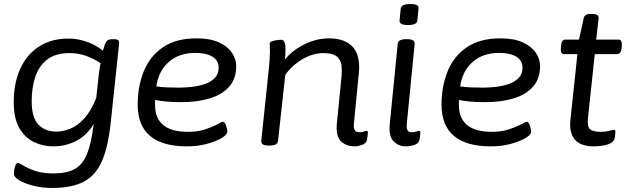

<svg xmlns="http://www.w3.org/2000/svg" viewBox="-20 -719 3114 951"><path d="M239 212Q188 212 145 201Q102 190 75.5 174Q49 158 49 143Q49 122 54.5 105Q60 88 68 88Q75 88 95.5 101Q116 114 153 127Q190 140 246 140Q311 140 350.5 118Q390 96 411.5 42.5Q433 -11 444 -105Q410 -48 357.5 -21Q305 6 243 6Q193 6 148 -15.5Q103 -37 75.5 -85Q48 -133 48 -212Q48 -308 80.5 -379Q113 -450 174 -489Q235 -528 319 -528Q366 -528 411.5 -511.5Q457 -495 490 -468Q493 -478 495.5 -487Q498 -496 502 -504Q510 -525 535 -525H544Q560 -525 565.5 -519.5Q571 -514 570 -503L528 -108Q515 12 483.5 82Q452 152 393 182Q334 212 239 212ZM261 -67Q292 -67 328 -81.5Q364 -96 397.5 -132.5Q431 -169 457 -235L470 -357Q472 -371 474 -382.5Q476 -394 478 -406Q451 -425 411 -440.5Q371 -456 324 -456Q256 -456 215 -425Q174 -394 155.5 -340.5Q137 -287 137 -218Q137 -136 170.5 -101.5Q204 -67 261 -67Z M907 6Q662 6 662 -201Q662 -291 692 -365.5Q722 -440 786.5 -484.5Q851 -529 954 -529Q1020 -529 1063.5 -509.5Q1107 -490 1128.5 -458.5Q1150 -427 1150 -392Q1150 -329 1115 -289.5Q1080 -250 1018.5 -231.5Q957 -213 878 -213Q835 -213 803 -216Q771 -219 748 -224Q748 -218 748 -212.5Q748 -207 748 -200Q748 -66 911 -66Q960 -66 997 -78.5Q1034 -91 1056.5 -103.5Q1079 -116 1084 -116Q1093 -116 1099.5 -97Q1106 -78 1106 -67Q1106 -52 1077.5 -35Q1049 -18 1003.5 -6Q958 6 907 6ZM868 -285Q899 -285 933 -289Q967 -293 996.5 -303.5Q1026 -314 1044.5 -333.5Q1063 -353 1063 -384Q1063 -419 1032.5 -438Q1002 -457 948 -457Q868 -457 817 -413Q766 -369 754 -291Q783 -287 811 -286Q839 -285 868 -285Z M1738 6Q1694 6 1668 -20Q1642 -46 1649 -112L1672 -344Q1673 -361 1673 -375Q1673 -416 1652 -436Q1631 -456 1582 -456Q1530 -456 1478.5 -426Q1427 -396 1393 -348L1357 -20Q1354 2 1315 2H1311Q1272 2 1274 -21L1311 -373Q1317 -427 1317 -463Q1317 -477 1316.5 -486Q1316 -495 1316 -502Q1316 -510 1326 -514Q1336 -518 1349.5 -520Q1363 -522 1373 -522Q1386 -522 1390.5 -506Q1395 -490 1394 -470Q1394 -449 1391 -424Q1429 -471 1489 -500Q1549 -529 1609 -529Q1682 -529 1720.5 -493.5Q1759 -458 1759 -385Q1759 -370 1757 -354L1733 -107Q1728 -64 1759 -64Q1773 -64 1782 -67.5Q1791 -71 1796 -71Q1802 -71 1802 -63Q1802 -62 1801.5 -53Q1801 -44 1798 -27Q1794 -8 1772.5 -1Q1751 6 1738 6Z M1990 6Q1954 6 1929 -19.5Q1904 -45 1911 -109L1950 -503Q1953 -525 1992 -525H1996Q2035 -525 2034 -503L1995 -107Q1993 -84 1998.5 -74Q2004 -64 2019 -64Q2033 -64 2042.5 -67.5Q2052 -71 2056 -71Q2062 -71 2062 -63Q2062 -62 2061.5 -53Q2061 -44 2058 -27Q2054 -8 2032 -1Q2010 6 1990 6ZM2001 -595Q1977 -595 1967.5 -601Q1958 -607 1959 -617L1965 -677Q1967 -699 2012 -699Q2036 -699 2045 -693.5Q2054 -688 2053 -677L2047 -617Q2045 -595 2001 -595Z M2412 6Q2167 6 2167 -201Q2167 -291 2197 -365.5Q2227 -440 2291.5 -484.5Q2356 -529 2459 -529Q2525 -529 2568.5 -509.5Q2612 -490 2633.5 -458.5Q2655 -427 2655 -392Q2655 -329 2620 -289.5Q2585 -250 2523.5 -231.5Q2462 -213 2383 -213Q2340 -213 2308 -216Q2276 -219 2253 -224Q2253 -218 2253 -212.5Q2253 -207 2253 -200Q2253 -66 2416 -66Q2465 -66 2502 -78.5Q2539 -91 2561.5 -103.5Q2584 -116 2589 -116Q2598 -116 2604.5 -97Q2611 -78 2611 -67Q2611 -52 2582.5 -35Q2554 -18 2508.5 -6Q2463 6 2412 6ZM2373 -285Q2404 -285 2438 -289Q2472 -293 2501.5 -303.5Q2531 -314 2549.5 -333.5Q2568 -353 2568 -384Q2568 -419 2537.5 -438Q2507 -457 2453 -457Q2373 -457 2322 -413Q2271 -369 2259 -291Q2288 -287 2316 -286Q2344 -285 2373 -285Z M2922 6Q2857 6 2828 -27Q2799 -60 2805 -122L2840 -451H2774Q2755 -451 2758 -481L2759 -493Q2761 -523 2781 -523H2848L2871 -628Q2875 -650 2904 -650H2912Q2948 -650 2945 -628L2933 -523H3043Q3062 -523 3060 -493L3059 -481Q3056 -451 3036 -451H2926L2892 -132Q2888 -93 2902 -79.5Q2916 -66 2956 -66Q2978 -66 2997 -71Q3016 -76 3022 -76Q3028 -76 3028 -68Q3028 -65 3027.5 -55.5Q3027 -46 3024 -33Q3020 -18 3004 -9.5Q2988 -1 2965.5 2.5Q2943 6 2922 6Z"/></svg>

Font: Asap Semi Expanded Semi Expanded Regular
Style: Italic
Weight: 400
Width: 6
Italic angle: -6°
Designer: Pablo Cosgaya
Foundry: Omnibus-Type
Version: Version 3.001; ttfautohint (v1.8.4.7-5d5b)